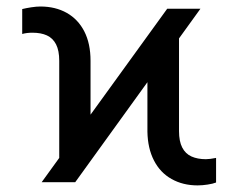

<svg xmlns="http://www.w3.org/2000/svg" viewBox="-20 -557 728 587"><path d="M491.2 -530.3H592.8L210 0H107.4ZM79.1 -457Q61.5 -457 47.9 -453.1V-529.3Q59.6 -532.2 75.7 -534.7Q91.8 -537.1 103.5 -537.1Q149.4 -537.1 184.1 -517.6Q218.8 -498 237.8 -460.9Q256.8 -423.8 256.8 -371.1V-108.4L161.1 -20.5V-371.1Q161.1 -402.3 151.4 -421.4Q141.6 -440.4 123.5 -448.7Q105.5 -457 79.1 -457ZM430.7 -154.3V-156.2V-421.9L527.3 -509.8V-156.2Q527.3 -125 537.1 -106Q546.9 -86.9 565.4 -78.6Q584 -70.3 609.4 -70.3Q621.1 -70.3 640.6 -74.2V1Q630.9 4.9 614.7 7.3Q598.6 9.8 584 9.8Q539.1 9.8 504.4 -9.8Q469.7 -29.3 450.7 -66.4Q431.6 -103.5 430.7 -154.3Z"/></svg>

Font: Pretendard JP Variable
Style: Regular
Weight: 400
Designer: Base glyphs from Inter by Rasmus Andersson; Hangul glyphs from Noto Sans CJK(Source Han Sans) by Jang Soo-young and Kang
Foundry: Kil Hyung-jin
Version: Version 1.307;Glyphs 3.2 (3192)